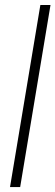

<svg xmlns="http://www.w3.org/2000/svg" viewBox="-20 -756 224 776"><path d="M184.1 -735.8 61.5 0H20.5L143.1 -735.8Z"/></svg>

Font: Inter 28pt ExtraLight
Style: Italic
Weight: 250
Italic angle: -9.3988°
Designer: Rasmus Andersson
Foundry: rsms
Version: Version 4.001;git-66647c0bb